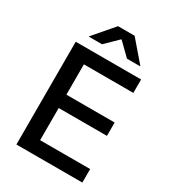

<svg xmlns="http://www.w3.org/2000/svg" viewBox="-198 -930 925 1034"><g transform="rotate(30 264.0 -413.0)"><path d="M71 0V-639H170V0ZM100.5 0V-84H481V0ZM128 -284V-367H470V-284ZM100 -555.5V-639H477.5V-555.5ZM226.5 -825.5H329.5L438 -699.5V-698H355.5L280 -772H276L200.5 -698H118V-699.5Z"/></g></svg>

Font: Anek Bangla Medium Medium
Style: Regular
Weight: 500
Version: Version 1.003